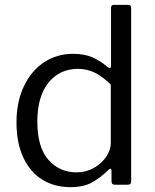

<svg xmlns="http://www.w3.org/2000/svg" viewBox="-20 -762 639 792"><path d="M454 0Q440 0 440 -14V-57Q440 -66 435 -66Q432 -66 427 -61Q397 -31 361.5 -10.5Q326 10 270 10Q206 10 156 -20Q106 -50 77 -110.5Q48 -171 48 -257Q48 -341 78 -405Q108 -469 161 -504.5Q214 -540 282 -540Q327 -540 360 -526Q393 -512 422 -487Q430 -481 433 -481Q438 -481 438 -494V-729Q438 -742 449 -742H510Q521 -742 521 -729V-16Q521 -7 518 -3.5Q515 0 505 0ZM437 -413Q405 -445 372.5 -461.5Q340 -478 302 -478Q226 -478 180 -421Q134 -364 134 -260Q134 -155 179.5 -103Q225 -51 296 -51Q335 -51 367.5 -69.5Q400 -88 418.5 -116Q437 -144 437 -172Z"/></svg>

Font: Libre Franklin
Style: Regular
Weight: 400
Designer: Pablo Impallari, Rodrigo Fuenzalida
Foundry: Impallari Type
Version: Version 1.001; ttfautohint (v1.4.1)